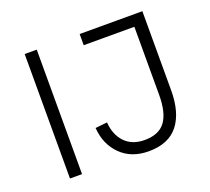

<svg xmlns="http://www.w3.org/2000/svg" viewBox="-119 -841 1096 1000"><g transform="rotate(-20 429.0 -341.5)"><path d="M109.4 0V-689.9H176.3V0ZM544.4 7.3Q449.2 7.3 390.4 -50.8Q331.5 -108.9 324.7 -201.7L390.6 -208.5Q395.5 -138.7 435.5 -96.9Q475.6 -55.2 544.4 -55.2Q624 -55.2 659.4 -103.5Q694.8 -151.9 694.8 -250.5V-627.9H414.1V-689.9H761.7V-251.5Q761.7 -127.9 708.3 -60.3Q654.8 7.3 544.4 7.3Z"/></g></svg>

Font: HK Grotesk Legacy
Style: Regular
Weight: 400
Designer: Alfredo Marco Pradil
Foundry: Hanken Design Co.
Version: Version 2.022;PS 002.022;hotconv 1.0.88;makeotf.lib2.5.64775